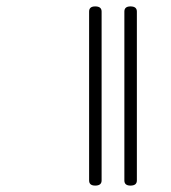

<svg xmlns="http://www.w3.org/2000/svg" viewBox="-20 -672 535 599"><path d="M368 -636Q368 -652 387 -652Q407 -652 407 -636V-109Q407 -93 387 -93Q368 -93 368 -109ZM258 -636Q258 -652 277 -652Q297 -652 297 -636V-109Q297 -93 277 -93Q258 -93 258 -109Z"/></svg>

Font: Ekushey Ghorautra
Style: Regular
Weight: 400
Designer: Al Mamun Sumon
Foundry: Al Mamun Sumon
Version: Version 1.0